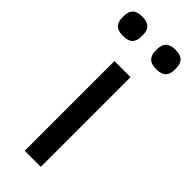

<svg xmlns="http://www.w3.org/2000/svg" viewBox="-262 -756 784 784"><g transform="rotate(45 130.0 -363.5)"><path d="M82 0V-518H175V0ZM34 -615Q5 -615 -8 -628Q-21 -641 -21 -664V-678Q-21 -701 -8 -714Q5 -727 34 -727Q63 -727 76 -714Q89 -701 89 -678V-664Q89 -641 76 -628Q63 -615 34 -615ZM226 -615Q197 -615 184 -628Q171 -641 171 -664V-678Q171 -701 184 -714Q197 -727 226 -727Q255 -727 268 -714Q281 -701 281 -678V-664Q281 -641 268 -628Q255 -615 226 -615Z"/></g></svg>

Font: IBM Plex Sans Arabic Text
Style: Regular
Weight: 450
Designer: Mike Abbink, Paul van der Laan, Pieter van Rosmalen, Wael Morcos, Khajak Apelian
Foundry: Bold Monday
Version: Version 1.2